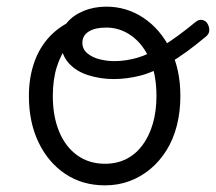

<svg xmlns="http://www.w3.org/2000/svg" viewBox="-20 -539 650 578"><path d="M296 19Q228 19 176.5 -15.5Q125 -50 96 -110.5Q67 -171 67 -250Q67 -305 83 -351Q99 -397 130.5 -430Q162 -463 208 -481.5Q254 -500 314 -500L313 -463Q273 -463 241 -448Q209 -433 186 -404.5Q163 -376 151 -337.5Q139 -299 139 -250Q139 -189 158 -143Q177 -97 212.5 -71.5Q248 -46 296 -46Q332 -46 360.5 -60.5Q389 -75 409 -102Q429 -129 440 -166.5Q451 -204 451 -250Q451 -315 430.5 -361Q410 -407 375.5 -431.5Q341 -456 300 -456Q266 -456 247 -444Q228 -432 228 -410Q228 -391 243 -378.5Q258 -366 280 -360.5Q302 -355 324 -355Q358 -355 393 -365Q428 -375 470.5 -401Q513 -427 569 -473Q579 -481 589 -479Q599 -477 604.5 -468Q610 -459 610 -448Q610 -437 600 -429Q538 -377 489.5 -349Q441 -321 401 -311Q361 -301 322 -301Q283 -301 246 -312.5Q209 -324 186 -350Q163 -376 163 -418Q163 -448 181.5 -470.5Q200 -493 231.5 -506Q263 -519 300 -519Q361 -519 411.5 -485.5Q462 -452 492.5 -391.5Q523 -331 523 -250Q523 -203 512.5 -161.5Q502 -120 481.5 -87Q461 -54 433 -30.5Q405 -7 370.5 6Q336 19 296 19Z"/></svg>

Font: Playwrite CL Light
Style: Regular
Weight: 300
Designer: Veronika Burian, José Scaglione
Foundry: TypeTogether
Version: Version 1.002